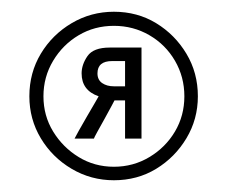

<svg xmlns="http://www.w3.org/2000/svg" viewBox="-20 -732 387 327"><path d="M174 -425Q135 -425 102 -444.5Q69 -464 49.5 -496.5Q30 -529 30 -568Q30 -608 49.5 -640.5Q69 -673 102 -692.5Q135 -712 174 -712Q214 -712 246 -692.5Q278 -673 297.5 -640.5Q317 -608 317 -568Q317 -529 297.5 -496.5Q278 -464 246 -444.5Q214 -425 174 -425ZM107 -496Q108 -498 114 -509Q120 -520 128 -533.5Q136 -547 142 -557.5Q148 -568 148 -568Q119 -578 119 -607Q119 -622 129 -636.5Q139 -651 167 -651H221V-496H193V-561H175Q175 -561 170 -551.5Q165 -542 158 -529.5Q151 -517 145.5 -507Q140 -497 140 -496ZM174 -448Q207 -448 234.5 -464.5Q262 -481 278 -508Q294 -535 294 -568Q294 -601 278 -628.5Q262 -656 234.5 -672Q207 -688 174 -688Q141 -688 114 -672Q87 -656 70.5 -628.5Q54 -601 54 -568Q54 -535 70.5 -508Q87 -481 114 -464.5Q141 -448 174 -448ZM174 -585H193V-628H171Q146 -628 146 -607Q146 -596 154 -590.5Q162 -585 174 -585Z"/></svg>

Font: Rethink Sans ExtraBold
Style: Regular
Weight: 800
Designer: The Rethink Sans project authors (Hans Thiessen). DM Sans designed by Colophon Foundry.
Foundry: Rethink Communications LLC
Version: Version 1.001